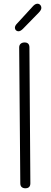

<svg xmlns="http://www.w3.org/2000/svg" viewBox="-20 -1020 274 1031"><path d="M89 -36 83 -765Q83 -778 91 -785Q99 -792 112 -792Q138 -792 138 -765L143 -36Q143 -9 116 -9Q104 -9 96.5 -15.5Q89 -22 89 -36ZM60 -871Q60 -882 72 -894L150 -979Q160 -991 167 -995.5Q174 -1000 181 -1000Q190 -1000 196 -993.5Q202 -987 202 -977Q202 -966 187 -951L103 -865Q90 -852 79 -852Q71 -852 65.5 -857.5Q60 -863 60 -871Z"/></svg>

Font: Mali Light
Style: Regular
Weight: 300
Designer: Kitiyaporn Chalermlarp | Katatrad Aksorn Co.,Ltd.
Foundry: Cadson Demak Co.,Ltd.
Version: Version 1.000; ttfautohint (v1.6)